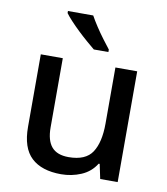

<svg xmlns="http://www.w3.org/2000/svg" viewBox="-86 -838 802 920"><g transform="rotate(10 315.0 -378.0)"><path d="M547 -539V0H462L447 -71H442Q416 -29 370 -9.5Q324 10 273 10Q178 10 128 -37Q78 -84 78 -186V-539H185V-202Q185 -139 211.5 -108Q238 -77 294 -77Q377 -77 409 -126Q441 -175 441 -266V-539ZM293 -766Q305 -744 323 -716.5Q341 -689 360.5 -663Q380 -637 395 -618V-606H324Q307 -620 284.5 -639.5Q262 -659 239.5 -680.5Q217 -702 198.5 -722Q180 -742 170 -756V-766Z"/></g></svg>

Font: Noto Sans Tangsa Medium
Style: Regular
Weight: 500
Version: Version 1.504